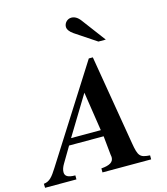

<svg xmlns="http://www.w3.org/2000/svg" viewBox="-203 -1050 1004 1154"><g transform="rotate(-15 299.5 -473.5)"><path d="M516 -766 405 -914C387 -938 368 -947 349 -947C325 -947 304 -926 304 -902C304 -886 316 -869 338 -854L470 -766ZM346 -248H161L309 -491ZM593 0V-25C530 -29 521 -41 507 -123L413 -683H388L18 -101C-13 -52 -31 -29 -68 -25L-67 0H128V-25C80 -25 64 -38 64 -62C64 -77 70 -94 81 -112L138 -208H353L365 -89C366 -83 367 -79 367 -74C367 -44 343 -29 290 -25V0Z"/></g></svg>

Font: XITS
Style: Bold Italic
Weight: 700
Italic angle: -16.33°
Designer: MicroPress Inc., with final additions and corrections provided by Coen Hoffman, Elsevier (retired)
Version: Version 1.302